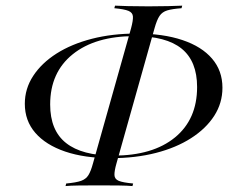

<svg xmlns="http://www.w3.org/2000/svg" viewBox="-20 -618 813 666"><path d="M366.1 -69.4Q273.4 -69.4 206 -92.3Q138.7 -115.3 102.4 -157.3Q66.1 -199.2 66.1 -258.1Q66.1 -310.5 95.2 -354.8Q124.2 -399.2 176.2 -432.3Q228.2 -465.3 298.8 -483.5Q369.4 -501.6 453.2 -501.6Q546 -501.6 612.9 -479Q679.8 -456.5 715.7 -414.5Q751.6 -372.6 751.6 -313.7Q751.6 -260.5 723 -216.1Q694.4 -171.8 642.7 -138.7Q591.1 -105.6 520.6 -87.5Q450 -69.4 366.1 -69.4ZM373.4 -78.2Q509.7 -78.2 586.7 -141.1Q663.7 -204 663.7 -316.1Q663.7 -405.6 610.1 -449.2Q556.5 -492.7 446.8 -492.7Q310.5 -492.7 232.3 -429.8Q154 -366.9 154 -255.6Q154 -165.3 209.3 -121.8Q264.5 -78.2 373.4 -78.2ZM207.3 27.4 209.7 18.5Q244.4 15.3 261.3 9.3Q278.2 3.2 286.7 -10.5Q295.2 -24.2 302.4 -50.8L434.7 -520.2Q441.9 -546.8 441.1 -560.5Q440.3 -574.2 425.8 -580.2Q411.3 -586.3 376.6 -589.5L379 -598.4Q395.2 -597.6 424.6 -596.8Q454 -596 495.2 -596Q533.9 -596 563.7 -596.8Q593.5 -597.6 612.1 -598.4L609.7 -589.5Q577.4 -587.1 560.1 -581.9Q542.7 -576.6 533.5 -562.9Q524.2 -549.2 516.1 -520.2L383.9 -50.8Q376.6 -25 377 -10.9Q377.4 3.2 391.9 9.3Q406.5 15.3 441.9 18.5L439.5 27.4Q422.6 25.8 392.3 25.4Q362.1 25 323.4 25Q283.9 25 253.6 25.4Q223.4 25.8 207.3 27.4Z"/></svg>

Font: Playfair 144pt
Style: Italic
Weight: 400
Italic angle: -15.6°
Designer: Claus Eggers Sørensen
Foundry: Claus Eggers Sørensen
Version: Version 2.001;gftools[0.9.30]